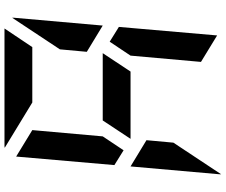

<svg xmlns="http://www.w3.org/2000/svg" viewBox="-95 -911 1006 856"><g transform="rotate(90 408.0 -483.0)"><path d="M94 -438 211 -367 200 -247 59 -34V-41ZM650 -531 716 -490 678 -52 560 -124 588 -438ZM517 -438H217L299 -562H599ZM166 -469 100 -510 138 -948 256 -876 228 -562ZM605 -633 616 -753 757 -966V-959L722 -562ZM437 -124 639 -1Q638 -1 635.5 -0.5Q633 0 632 0H107L190 -124Z"/></g></svg>

Font: DSEG7 Modern Mini
Style: Bold Italic
Weight: 700
Italic angle: -5°
Designer: Keshikan(Twitter:@keshinomi_88pro)
Version: Version 0.46